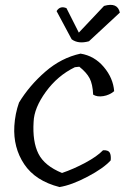

<svg xmlns="http://www.w3.org/2000/svg" viewBox="-20 -757 523 777"><path d="M306 -540Q362 -531 400 -486Q438 -441 442 -388Q423 -372 398 -368Q373 -364 357 -374Q355 -417 342.5 -440.5Q330 -464 301 -487L283 -485Q213 -451 165.5 -385.5Q118 -320 116 -264Q111 -184 135.5 -135Q160 -86 231 -57Q278 -73 325.5 -98.5Q373 -124 397 -149Q418 -150 424 -139.5Q430 -129 428 -108Q399 -76 334.5 -42Q270 -8 221 0Q123 -25 78 -92.5Q33 -160 38 -247Q41 -297 57 -342Q99 -411 163.5 -467Q228 -523 306 -540ZM340 -590Q297 -578 270 -598L209 -712Q223 -735 249 -724L299 -625L401 -733Q456 -749 465 -706Z"/></svg>

Font: Tillana
Style: Regular
Weight: 400
Designer: Lipi Raval (Devanagari, Latin), Jonny Pinhorn (Latin)
Foundry: Indian Type Foundry
Version: Version 2.003;PS 1.0;hotconv 1.0.79;makeotf.lib2.5.61930; tt